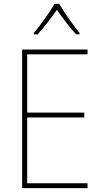

<svg xmlns="http://www.w3.org/2000/svg" viewBox="-20 -969 528 989"><path d="M285 -949H261C237 -907 186 -836 154 -799V-792H174C207 -828 246 -880 273 -918C301 -879 338 -828 372 -792H390V-799C362 -832 310 -906 285 -949ZM431 0V-25H120V-364H414V-389H120V-689H431V-714H94V0Z"/></svg>

Font: Noto Sans Malayalam SemiCondensed Thin
Style: Regular
Weight: 100
Width: 4
Designer: Jelle Bosma - Monotype Design Team
Foundry: Monotype Imaging Inc.
Version: Version 2.104